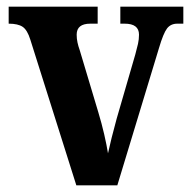

<svg xmlns="http://www.w3.org/2000/svg" viewBox="-20 -556 570 576"><path d="M71 -437Q62 -466 48 -475.5Q34 -485 6 -485V-536H273V-485H251Q210 -485 210 -452Q210 -440 212.5 -428.5Q215 -417 219 -406L275 -219Q285 -186 292.5 -153.5Q300 -121 304 -96Q308 -115 315 -143Q322 -171 330 -200L386 -393Q391 -411 394 -424.5Q397 -438 397 -452Q397 -485 354 -485H341V-536H530V-485H512Q492 -485 481 -470.5Q470 -456 457 -412L332 0H209Z"/></svg>

Font: Noto Serif Khmer Condensed
Style: Bold
Weight: 700
Width: 3
Designer: Danh Hong and the Monotype Design Team
Foundry: Monotype Imaging Inc.
Version: Version 2.004; ttfautohint (v1.8.4.7-5d5b)